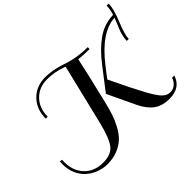

<svg xmlns="http://www.w3.org/2000/svg" viewBox="-171 -978 1515 1515"><g transform="rotate(-45 586.5 -220.0)"><path d="M202 -374H180Q180 -478 244 -543.5Q308 -609 408 -609Q488 -609 581 -578Q688 -539 813 -539V-518Q738 -518 693 -525Q670 -413 603 -136Q588 -73 572.5 -26Q557 21 530 71Q503 121 469.5 152.5Q436 184 385.5 204.5Q335 225 273 225Q218 225 166 203Q114 181 79 142Q9 62 20 -57L42 -54Q33 58 95 126Q154 192 255 192Q346 192 385 141Q424 90 456 -38Q495 -200 581 -553L574 -556Q490 -587 408 -587Q317 -587 259.5 -528Q202 -469 202 -374ZM1150 -665H1173Q1173 -608 1130.5 -504.5Q1088 -401 1088 -356H1066Q1066 -380 1072.5 -407.5Q1079 -435 1086.5 -454.5Q1094 -474 1107.5 -505.5Q1121 -537 1127 -554Q969 -545 808 -335Q772 -291 742 -249Q837 -51 881.5 30.5Q926 112 956 143Q986 174 1023 174Q1054 174 1078.5 154.5Q1103 135 1113 102H1138Q1106 206 981 206Q902 206 851 168.5Q800 131 764 55L654 -177L797 -363Q870 -458 951.5 -516.5Q1033 -575 1135 -578Q1150 -623 1150 -665Z"/></g></svg>

Font: Sail
Style: Regular
Weight: 400
Designer: Miguel Hernandez
Foundry: Miguel Hernandez
Version: Version 1.002